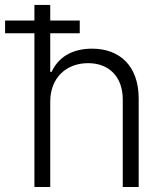

<svg xmlns="http://www.w3.org/2000/svg" viewBox="-54 -747 657 767"><path d="M146.7 -340.9C146.7 -436.1 210.6 -494.7 297.9 -494.7C382.5 -494.7 436.4 -439.3 436.4 -349.4V0H500V-353.3C500 -483.3 424.7 -552.6 313.9 -552.6C231.5 -552.6 177.9 -516.3 152.3 -459.9H146.7V-614H264.6V-665.1H146.7V-727.3H83.5V-665.1H-33.7V-614H83.5V0H146.7Z"/></svg>

Font: Karasuma Gothic
Style: Light
Weight: 300
Designer: Rasmus Andersson / Ryoko Nishizuka
Foundry: rsms
Version: Version 1.00